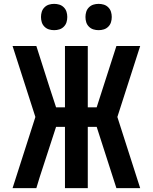

<svg xmlns="http://www.w3.org/2000/svg" viewBox="-20 -973 790 993"><path d="M45 0 163 -368 45 -735H168L235 -525L270 -418H316V-735H434V-418H480L582 -735H705L587 -368L705 0H582L480 -317H434V0H316V-317H270L185 -56L168 0ZM490 -817Q476 -817 463 -821Q450 -825 440 -835Q430 -845 426 -858Q422 -871 422 -885Q422 -899 426 -912Q430 -925 440 -935Q450 -945 463 -949Q476 -953 490 -953Q504 -953 517 -949Q530 -945 540 -935Q550 -925 554 -912Q558 -899 558 -885Q558 -871 554 -858Q550 -845 540 -835Q530 -825 517 -821Q504 -817 490 -817ZM260 -817Q246 -817 233 -821Q220 -825 210 -835Q200 -845 196 -858Q192 -871 192 -885Q192 -899 196 -912Q200 -925 210 -935Q220 -945 233 -949Q246 -953 260 -953Q274 -953 287 -949Q300 -945 310 -935Q320 -925 324 -912Q328 -899 328 -885Q328 -871 324 -858Q320 -845 310 -835Q300 -825 287 -821Q274 -817 260 -817Z"/></svg>

Font: Iosevka Aile
Style: Bold
Weight: 700
Designer: Belleve Invis
Foundry: Belleve Invis
Version: Version 28.0.1; ttfautohint (v1.8.4)